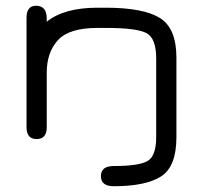

<svg xmlns="http://www.w3.org/2000/svg" viewBox="-20 -477 703 668"><path d="M593.8 0Q593.8 102.5 540.5 136.7Q487.3 170.9 376 170.9Q331.1 170.9 331.1 135.7Q331.1 100.6 376 100.6Q463.9 100.6 493.7 83Q523.4 65.4 523.4 0V-273.4Q523.4 -343.8 489.7 -361.8Q456.1 -379.9 347.7 -379.9H319.3Q220.7 -379.9 181.6 -337.4Q142.6 -294.9 142.6 -223.6V-34.2Q142.6 6.8 107.4 6.8Q72.3 6.8 72.3 -34.2V-415Q72.3 -457 105.5 -457Q142.6 -457 142.6 -412.1V-401.4Q203.1 -450.2 319.3 -450.2H347.7Q478.5 -450.2 536.1 -414.6Q593.8 -378.9 593.8 -276.4Z"/></svg>

Font: Jura
Style: DemiBold
Weight: 600
Version: Version 2.5